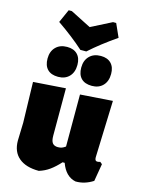

<svg xmlns="http://www.w3.org/2000/svg" viewBox="-132 -973 801 1062"><g transform="rotate(15 268.0 -442.5)"><path d="M524 -120 507 -20Q459 11 407 10Q349 -2 323 -74H311Q283 -43 256 -23.5Q229 -4 196 6Q122 6 81.5 -28Q41 -62 41 -126L44 -229L38 -461L223 -474V-203Q223 -173 233 -160.5Q243 -148 264 -148Q277 -148 286.5 -151.5Q296 -155 307 -163V-461L492 -474L481 -148Q481 -137 484.5 -132Q488 -127 495 -127Q502 -127 512 -130ZM432 -819Q342 -757 279 -700H245Q182 -757 92 -819L126 -895H144L262 -835L380 -895H398ZM251 -615Q251 -573 227.5 -548.5Q204 -524 164 -524Q124 -524 103 -545.5Q82 -567 82 -607Q82 -648 106 -672.5Q130 -697 171 -697Q209 -697 230 -675.5Q251 -654 251 -615ZM444 -615Q444 -573 420.5 -548.5Q397 -524 357 -524Q317 -524 296 -545.5Q275 -567 275 -607Q275 -648 299 -672.5Q323 -697 364 -697Q402 -697 423 -675.5Q444 -654 444 -615Z"/></g></svg>

Font: Luna Sans Black
Style: Regular
Weight: 900
Designer: Juan Pablo del Peral
Foundry: Huerta Tipografica
Version: Version 2.001; ttfautohint (v1.5)